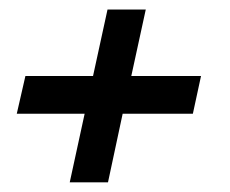

<svg xmlns="http://www.w3.org/2000/svg" viewBox="-20 -539 482 402"><path d="M157.2 -300.8H15.1L33.2 -379.9H174.8L205.1 -519H285.2L254.9 -379.9H400.9L383.8 -300.8H236.8L206.1 -157.2H126Z"/></svg>

Font: Pattaya
Style: Regular
Weight: 400
Designer: Pablo Impallari / Thai characters Designed by Thanarat Vachiruckul and Suppakit Chalermlarp
Foundry: Pablo Impallari
Version: Version 1.007;September 16, 2023;FontCreator 15.0.0.2934 64-